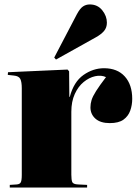

<svg xmlns="http://www.w3.org/2000/svg" viewBox="-20 -844 625 864"><path d="M24 0V-12L55 -14Q69 -15 73.5 -23.5Q78 -32 78 -57V-447Q78 -475 71.5 -488.5Q65 -502 42 -504L15 -507L16 -519L284 -531L291 -523L292 -408H294Q312 -476 355.5 -506.5Q399 -537 448 -537Q508 -537 541.5 -500Q575 -463 575 -399Q575 -371 566 -346Q557 -321 535.5 -305.5Q514 -290 474 -290Q432 -290 409.5 -310Q387 -330 387 -361Q387 -377 392 -393.5Q397 -410 412.5 -434.5Q428 -459 457 -497Q435 -507 408 -501Q381 -495 356.5 -475Q332 -455 316.5 -421Q301 -387 301 -341V-58Q301 -35 305 -25Q309 -15 331 -14L372 -12V0ZM232 -576 224 -585 326 -780Q340 -806 353.5 -815Q367 -824 384 -824Q419 -824 440 -798Q461 -772 461 -742Q461 -720 448.5 -705Q436 -690 413 -677Z"/></svg>

Font: Display Black
Style: Regular
Weight: 900
Designer: Latin by Veronika Burian and Jose Scaglione. Greek by Irene Vlachou. Cyrillic by Vera Evstafieva.
Foundry: TypeTogether
Version: Version 3.002